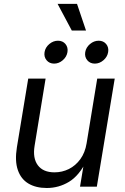

<svg xmlns="http://www.w3.org/2000/svg" viewBox="-20 -943 632 970"><path d="M216.3 6.8Q161.6 6.8 123.8 -15.6Q85.9 -38.1 70.1 -84Q54.2 -129.9 65.4 -199.2L122.6 -545.9H210.4L154.8 -206.5Q144.5 -144 171.1 -108.2Q197.8 -72.3 255.4 -72.3Q293.9 -72.3 327.9 -89.1Q361.8 -106 385.7 -138.7Q409.7 -171.4 417.5 -218.8L471.2 -545.9H559.6L469.2 0H384.3L406.2 -132.3H418Q380.4 -55.7 328.6 -24.4Q276.9 6.8 216.3 6.8ZM459 -621.6Q435.1 -621.6 420.9 -638.7Q406.7 -655.8 410.6 -679.7Q414.6 -703.6 434.6 -720.5Q454.6 -737.3 478.5 -737.3Q502.4 -737.3 516.4 -720.5Q530.3 -703.6 526.4 -679.7Q522.5 -655.8 502.7 -638.7Q482.9 -621.6 459 -621.6ZM253.4 -621.6Q229.5 -621.6 215.3 -638.7Q201.2 -655.8 205.1 -679.7Q209 -703.6 229 -720.5Q249 -737.3 272.9 -737.3Q296.9 -737.3 310.8 -720.5Q324.7 -703.6 320.8 -679.7Q316.9 -655.8 297.1 -638.7Q277.3 -621.6 253.4 -621.6ZM342.8 -788.6 271 -923.3H369.1L414.6 -788.6Z"/></svg>

Font: Inter Variable
Style: Italic
Weight: 400
Italic angle: -9.39999°
Designer: Rasmus Andersson
Foundry: rsms
Version: Version 4.001;git-9221beed3